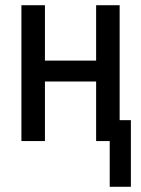

<svg xmlns="http://www.w3.org/2000/svg" viewBox="-20 -540 540 735"><path d="M400 175V0H348V-228H152V0H62V-520H152V-308H348V-520H438V-80H481V175Z"/></svg>

Font: Iosevka SS04 Medium
Style: Regular
Weight: 500
Monospace: yes
Designer: Belleve Invis
Foundry: Belleve Invis
Version: Version 19.0.0; ttfautohint (v1.8.4)